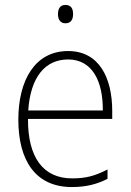

<svg xmlns="http://www.w3.org/2000/svg" viewBox="-20 -745 527 775"><path d="M244 -725C222 -725 214 -709 214 -688C214 -667 223 -651 244 -651C266 -651 275 -666 275 -688C275 -709 268 -725 244 -725ZM255 -539C121 -539 54 -421 54 -262C54 -99 122 10 270 10C327 10 370 -1 414 -23V-61C362 -34 325 -25 271 -25C154 -25 92 -110 93 -265H433V-297C433 -431 380 -539 255 -539ZM255 -505C352 -505 396 -418 395 -299H94C103 -435 163 -505 255 -505Z"/></svg>

Font: Noto Sans Thai SemCond ExtLt
Style: Regular
Weight: 200
Width: 4
Designer: Monotype Design Team
Foundry: Monotype Imaging Inc.
Version: Version 2.002